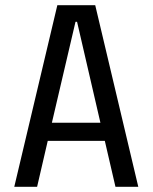

<svg xmlns="http://www.w3.org/2000/svg" viewBox="-20 -720 588 740"><path d="M35 0 201 -700H347L513 0H425L384 -177H164L123 0ZM277 -636H271L180 -247H367Z"/></svg>

Font: Strait
Style: Regular
Weight: 400
Designer: Eduardo Rodriguez Tunni
Foundry: Eduardo Rodriguez Tunni
Version: Version 1.002; ttfautohint (v1.8.4.7-5d5b);gftools[0.9.23]